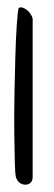

<svg xmlns="http://www.w3.org/2000/svg" viewBox="-20 -507 148 525"><path d="M23.4 -23.4Q21.5 -29.3 20.5 -63Q19.5 -96.7 19 -144.5Q18.6 -192.4 19.5 -248.5Q20.5 -304.7 22 -354Q23.4 -403.3 25.9 -439.5Q28.3 -475.6 31.2 -485.4Q37.1 -488.3 43.9 -485.4Q50.8 -482.4 56.2 -477.5Q61.5 -472.7 65.4 -465.8Q69.3 -459 69.3 -454.1V-23.4Q69.3 -12.7 63.5 -7.3Q57.6 -2 49.3 -2Q41 -2 33.7 -7.3Q26.4 -12.7 23.4 -23.4Z"/></svg>

Font: Give You Glory
Style: Regular
Weight: 400
Designer: Kimberly Geswein
Foundry: Kimberly Geswein
Version: Version 1.002